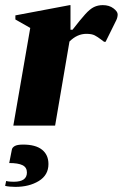

<svg xmlns="http://www.w3.org/2000/svg" viewBox="-22 -490 479 749"><path d="M30 0 96 -381 38 -414V-430L250 -470H253V-374H261Q292 -414 310.5 -434.5Q329 -455 344.5 -462.5Q360 -470 379 -470Q404 -470 420.5 -457.5Q437 -445 437 -434Q437 -423 432 -412L390 -327H384L372 -336Q359 -346 347.5 -352Q336 -358 315 -358Q279 -358 249 -328L193 0ZM38 239Q28 239 16.5 238Q5 237 -2 235L2 216Q9 218 18 218.5Q27 219 32 219Q83 219 83 183Q83 163 66 154.5Q49 146 14 146L24 95Q25 86 35 80Q45 74 68 74Q117 74 142 94Q167 114 167 150Q167 193 129.5 216Q92 239 38 239Z"/></svg>

Font: Spectral ExtraBold
Style: Italic
Weight: 800
Italic angle: -10°
Designer: Jean-Baptiste Levee
Foundry: Production Type
Version: Version 2.001